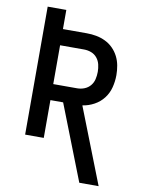

<svg xmlns="http://www.w3.org/2000/svg" viewBox="-101 -803 802 1086"><g transform="rotate(10 300.0 -260.0)"><path d="M432 215 263 -217H190V0H83V-735H190V-625H327Q355 -625 382 -620Q409 -615 434 -603Q459 -591 478.5 -571.5Q498 -552 510.5 -527.5Q523 -503 528 -475.5Q533 -448 533 -421Q533 -385 524 -350Q515 -315 493.5 -287Q472 -259 440 -241.5Q408 -224 373 -219L543 215ZM190 -309H327Q349 -309 369 -317Q389 -325 402.5 -341Q416 -357 421 -378Q426 -399 426 -421Q426 -442 421 -463Q416 -484 402.5 -500.5Q389 -517 369 -524.5Q349 -532 327 -532H190Z"/></g></svg>

Font: Zed Mono Semibold Extended
Style: Regular
Weight: 600
Width: 7
Monospace: yes
Designer: Belleve Invis
Foundry: Belleve Invis
Version: Version 1.0.0; ttfautohint (v1.8.4)